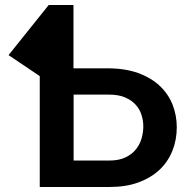

<svg xmlns="http://www.w3.org/2000/svg" viewBox="-20 -743 742 763"><path d="M407 -471.5Q477 -471.5 528.8 -452.8Q580.5 -434 614.8 -401.8Q649 -369.5 665.8 -327Q682.5 -284.5 682.5 -237.5Q682.5 -187 665 -143.5Q647.5 -100 613.8 -68.2Q580 -36.5 530.5 -18.2Q481 0 416.5 0H138V-440.5L14 -524L173.5 -723H272V-471.5ZM414 -105Q453 -105 479.2 -117.8Q505.5 -130.5 521 -150.5Q536.5 -170.5 543 -194.2Q549.5 -218 549.5 -240.5Q549.5 -264 542.2 -286.8Q535 -309.5 518.8 -327.2Q502.5 -345 476.8 -356Q451 -367 413.5 -367H272.5V-105Z"/></svg>

Font: Lato 2
Style: Bold
Weight: 700
Designer: Lukasz Dziedzic with Adam Twardoch and Botio Nikoltchev
Foundry: tyPoland Lukasz Dziedzic
Version: Version 2.015; 2015-08-06; http://www.latofonts.com/